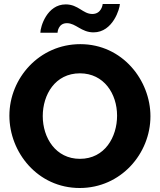

<svg xmlns="http://www.w3.org/2000/svg" viewBox="-20 -935 800 961"><path d="M379 6C585 6 733 -166 733 -353C733 -533 593 -714 382 -714C177 -714 27 -544 27 -356C27 -173 168 6 379 6ZM194 -354C194 -461 256 -568 380 -568C500 -568 566 -466 566 -356C566 -250 505 -140 380 -140C259 -140 194 -245 194 -354ZM448 -773C546 -773 580 -894 580 -915H494C494 -912 488 -865 442 -865C395 -865 372 -913 309 -913C215 -913 182 -801 182 -771H268C268 -774 271 -819 315 -819C360 -819 387 -773 448 -773Z"/></svg>

Font: Raleway
Style: ExtraBold
Weight: 800
Designer: Matt McInerney, Pablo Impallari, Rodrigo Fuenzalida
Foundry: Matt McInerney, Pablo Impallari, Rodrigo Fuenzalida
Version: Version 3.000